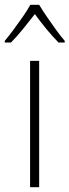

<svg xmlns="http://www.w3.org/2000/svg" viewBox="-44 -784 291 804"><path d="M120 0H82V-529H120ZM120 -764Q133 -742 152.5 -713.5Q172 -685 192 -657.5Q212 -630 227 -613V-606H201Q176 -631 149.5 -663.5Q123 -696 102 -725Q80 -697 53.5 -664Q27 -631 2 -606H-24V-613Q-8 -632 12.5 -659.5Q33 -687 52 -714.5Q71 -742 83 -764Z"/></svg>

Font: Noto Sans Gujarati SemiCondensed ExtraLight
Style: Regular
Weight: 200
Width: 4
Designer: Jelle Bosma - Monotype Design Team, Universal Thirst
Foundry: Monotype Imaging Inc.
Version: Version 2.106; ttfautohint (v1.8.4.7-5d5b)